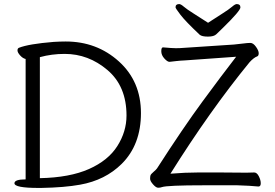

<svg xmlns="http://www.w3.org/2000/svg" viewBox="-20 -916 1350 944"><path d="M1003 -804Q1038 -827 1072 -848.5Q1106 -870 1121 -883Q1136 -896 1144 -896Q1162 -896 1162 -879.5Q1162 -863 1076 -779Q1056 -760 1044 -748Q1032 -736 1002.5 -736Q973 -736 962 -745Q892 -811 867.5 -843Q843 -875 843 -880Q843 -896 861 -896Q869 -896 884 -883Q899 -870 933.5 -848.5Q968 -827 1003 -804ZM1064 -68 1192 -67Q1214 -67 1229 -68H1230Q1243 -68 1252.5 -49.5Q1262 -31 1262 -15Q1262 1 1251 1H1250Q1212 -3 1147 -5H982Q802 -5 776 4Q768 7 757.5 7Q747 7 732.5 -9.5Q718 -26 718 -37Q718 -48 720 -54Q722 -60 735 -71Q748 -82 752 -88Q880 -287 974.5 -415.5Q1069 -544 1141 -637L889 -619Q865 -618 844.5 -615.5Q824 -613 814 -612H813Q803 -612 788 -628.5Q773 -645 773 -664Q773 -683 781 -683H783Q827 -679 845.5 -679Q864 -679 888 -681L1130 -697Q1153 -699 1175 -702Q1197 -705 1211 -705Q1225 -705 1238.5 -686Q1252 -667 1252 -654.5Q1252 -642 1245 -639Q1228 -633 1207 -610Q1013 -373 818 -62Q890 -68 954 -68ZM51 -15Q51 -34 106 -34V-626Q92 -629 79 -643.5Q66 -658 66 -668Q66 -678 73 -681Q121 -700 244 -710Q277 -712 303 -712Q456 -712 564.5 -614Q673 -516 673 -360Q673 -204 578 -110Q497 -30 374 -8Q297 6 183 8H169Q51 8 51 -15ZM176 -40Q323 -43 417.5 -85Q512 -127 557 -198Q602 -269 602 -348Q602 -492 508.5 -571.5Q415 -651 298 -651Q234 -651 176 -635Z"/></svg>

Font: Moon Stars Kai T
Style: Regular
Weight: 400
Designer: GuiWonder
Version: Version 1.101